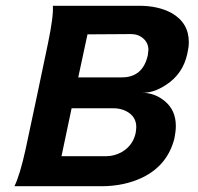

<svg xmlns="http://www.w3.org/2000/svg" viewBox="-20 -645 686 665"><path d="M629 -460Q614 -389 555 -351Q511 -322 472 -324Q515 -323 548 -297Q589 -265 589 -209Q589 -190 584 -165Q560 -72 473 -30Q410 0 331 0H30Q49 -39 68 -125Q70 -132 107 -308L146 -494Q166 -590 163 -625H462Q528 -625 574 -600Q634 -566 634 -499Q634 -482 629 -460ZM492 -454Q494 -468 494 -472Q494 -496 476.5 -511.5Q459 -527 434 -527L283 -526L251 -377H402Q475 -377 492 -454ZM450 -185Q452 -199 452 -205Q452 -242 417 -260Q397 -270 374 -270H228L193 -104H348Q376 -104 403 -119Q441 -142 450 -185Z"/></svg>

Font: GFS Neohellenic Rg
Style: Bold Italic
Weight: 700
Italic angle: -12°
Designer: Designed by Takis Katsoulidis and George D. Matthiopoulos.
Foundry: Designed by Takis Katsoulidis and George D. Matthiopoulos.
Version: Version 1.0